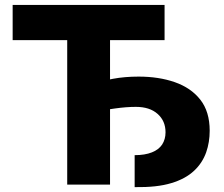

<svg xmlns="http://www.w3.org/2000/svg" viewBox="-20 -747 905 777"><path d="M352.1 -290.5V-409.7Q406.7 -422.4 437.5 -428.2Q484.9 -437 541 -437Q622.6 -437 687 -414.6Q752.9 -391.6 790.5 -343.8Q828.6 -295.4 828.6 -217.8Q828.6 -171.4 814.5 -130.9Q799.3 -87.9 766.1 -56.6Q730.5 -22.9 672.9 -5.9Q615.7 11.7 524.9 10.3V-119.1Q566.4 -119.1 594.7 -130.4Q622.1 -141.1 636.2 -162.1Q649.9 -183.6 649.9 -211.4Q649.9 -257.8 617.7 -286.1Q585.9 -314.5 529.8 -314.5Q491.7 -314.5 445.8 -308.1Q398.4 -301.8 352.1 -290.5ZM252 -711.4H425.3V0H252ZM31.2 -727.1H646V-584.5H31.2Z"/></svg>

Font: My Font
Style: Regular
Weight: 500
Designer: Rasmus Andersson
Foundry: rsms
Version: Version 0.001